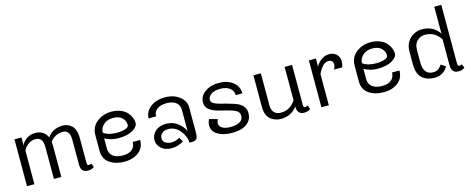

<svg xmlns="http://www.w3.org/2000/svg" viewBox="-36 -1331 4855 1979"><g transform="rotate(-15 2391.5 -341.5)"><path d="M791.7 -12.5Q763.3 8.3 725 8.3Q650 8.3 650 -75V-341.7Q650 -445.8 575 -445.8Q492.5 -445.8 439.2 -376.7Q441.7 -360 441.7 -341.7V0H362.5V-341.7Q362.5 -445.8 283.3 -445.8Q203.3 -445.8 154.2 -360V0H75V-500H150V-450Q150 -434.2 145 -414.2Q200.8 -508.3 300 -508.3Q338.3 -508.3 373.3 -488.8Q408.3 -469.2 426.7 -426.7Q485 -508.3 591.7 -508.3Q615.8 -508.3 638.8 -500Q661.7 -491.7 682.5 -474.2Q703.3 -456.7 716.2 -422.5Q729.2 -388.3 729.2 -341.7V-75Q729.2 -59.2 733.3 -52.5Q737.5 -45.8 750 -45.8Q762.5 -45.8 775 -54.2Z M1112.5 -516.7Q1166.7 -516.7 1209.6 -499.2Q1252.5 -481.7 1276.7 -454.6Q1300.8 -427.5 1312.9 -398.3Q1325 -369.2 1325 -341.7Q1325 -298.3 1266.7 -265.8Q1208.3 -233.3 1112.5 -233.3Q1035.8 -233.3 970.8 -270.8V-158.3Q970.8 -110 1007.1 -80Q1043.3 -50 1112.5 -50Q1180.8 -50 1213.3 -80.4Q1245.8 -110.8 1245.8 -158.3H1325Q1325 -75.8 1264.6 -29.6Q1204.2 16.7 1112.5 16.7Q1018.3 16.7 955 -27.1Q891.7 -70.8 891.7 -158.3V-325Q891.7 -413.3 957.1 -465Q1022.5 -516.7 1112.5 -516.7ZM970.8 -330.8Q1023.3 -291.7 1112.5 -291.7Q1162.5 -291.7 1202.1 -304.2Q1241.7 -316.7 1241.7 -341.7Q1241.7 -385.8 1208.3 -417.9Q1175 -450 1112.5 -450Q1048.3 -450 1010.8 -415Q973.3 -380 970.8 -330.8Z M1808.3 0Q1808.3 -65.8 1757.5 -128.8Q1706.7 -191.7 1633.3 -191.7Q1590 -191.7 1565.8 -170.4Q1541.7 -149.2 1541.7 -116.7Q1541.7 -83.3 1568.8 -66.7Q1595.8 -50 1633.3 -50Q1673.3 -50 1720.8 -75L1745.8 -29.2Q1727.5 -15.8 1692.5 -3.8Q1657.5 8.3 1616.7 8.3Q1548.3 8.3 1507.5 -29.2Q1466.7 -66.7 1466.7 -116.7Q1466.7 -172.5 1508.8 -211.2Q1550.8 -250 1625 -250Q1695.8 -250 1746.7 -210.8Q1797.5 -171.7 1820.8 -120.8V-350Q1820.8 -398.3 1783.8 -426.2Q1746.7 -454.2 1683.3 -454.2Q1620 -454.2 1582.9 -426.2Q1545.8 -398.3 1545.8 -350H1466.7Q1466.7 -421.7 1528.3 -469.2Q1590 -516.7 1683.3 -516.7Q1776.7 -516.7 1838.3 -469.2Q1900 -421.7 1900 -350V-83.3Q1900 -38.3 1887.5 -19.2Q1875 0 1833.3 0Z M2258.3 -516.7Q2348.3 -516.7 2407.5 -471.3Q2466.7 -425.8 2466.7 -350H2395.8Q2395.8 -395.8 2358.8 -425Q2321.7 -454.2 2258.3 -454.2Q2196.7 -454.2 2160.8 -430Q2125 -405.8 2125 -370.8Q2125 -363.3 2127.5 -356.7Q2130 -350 2135.4 -344.2Q2140.8 -338.3 2146.7 -333.8Q2152.5 -329.2 2162.9 -325Q2173.3 -320.8 2181.2 -317.5Q2189.2 -314.2 2202.9 -310.4Q2216.7 -306.7 2225.4 -304.2Q2234.2 -301.7 2250 -297.9Q2265.8 -294.2 2275 -291.7Q2370 -265.8 2405 -247.5Q2475 -208.3 2475 -137.5Q2475 -81.7 2442.5 -45.8Q2410 -10 2363.8 3.3Q2317.5 16.7 2258.3 16.7Q2167.5 16.7 2108.8 -19.2Q2050 -55 2050 -116.7Q2050 -150 2066.7 -183.3L2154.2 -158.3Q2141.7 -136.7 2141.7 -116.7Q2141.7 -83.3 2173.8 -64.6Q2205.8 -45.8 2258.3 -45.8Q2323.3 -45.8 2359.6 -67.1Q2395.8 -88.3 2395.8 -129.2Q2395.8 -150 2387.1 -164.6Q2378.3 -179.2 2357.9 -189.6Q2337.5 -200 2320 -205.4Q2302.5 -210.8 2269.2 -220Q2256.7 -223.3 2250 -225Q2242.5 -226.7 2221.7 -232.1Q2200.8 -237.5 2188.8 -240.4Q2176.7 -243.3 2156.2 -250Q2135.8 -256.7 2123.3 -262.9Q2110.8 -269.2 2095.4 -279.6Q2080 -290 2071.2 -301.2Q2062.5 -312.5 2056.2 -328.3Q2050 -344.2 2050 -362.5Q2050 -430 2110 -473.3Q2170 -516.7 2258.3 -516.7Z M3100 -12.5Q3071.7 8.3 3033.3 8.3Q2958.3 8.3 2958.3 -75V-77.5Q2895 8.3 2783.3 8.3Q2755.8 8.3 2730 0Q2704.2 -8.3 2679.6 -25.8Q2655 -43.3 2640 -77.5Q2625 -111.7 2625 -158.3V-500H2704.2V-158.3Q2704.2 -105.8 2730.4 -80Q2756.7 -54.2 2800 -54.2Q2900 -54.2 2958.3 -145V-500H3037.5V-75Q3037.5 -59.2 3041.7 -52.5Q3045.8 -45.8 3058.3 -45.8Q3070.8 -45.8 3083.3 -54.2Z M3433.3 -508.3Q3480.8 -508.3 3511.2 -480Q3541.7 -451.7 3541.7 -404.2Q3541.7 -371.7 3529.2 -341.7H3441.7Q3448.3 -349.2 3453.3 -365.4Q3458.3 -381.7 3458.3 -391.7Q3458.3 -441.7 3408.3 -441.7Q3373.3 -441.7 3344.2 -409.2Q3315 -376.7 3295.8 -331.7V0H3216.7V-500H3291.7V-441.7Q3291.7 -426.7 3287.5 -410Q3347.5 -508.3 3433.3 -508.3Z M3879.2 -516.7Q3933.3 -516.7 3976.2 -499.2Q4019.2 -481.7 4043.3 -454.6Q4067.5 -427.5 4079.6 -398.3Q4091.7 -369.2 4091.7 -341.7Q4091.7 -298.3 4033.3 -265.8Q3975 -233.3 3879.2 -233.3Q3802.5 -233.3 3737.5 -270.8V-158.3Q3737.5 -110 3773.8 -80Q3810 -50 3879.2 -50Q3947.5 -50 3980 -80.4Q4012.5 -110.8 4012.5 -158.3H4091.7Q4091.7 -75.8 4031.2 -29.6Q3970.8 16.7 3879.2 16.7Q3785 16.7 3721.7 -27.1Q3658.3 -70.8 3658.3 -158.3V-325Q3658.3 -413.3 3723.8 -465Q3789.2 -516.7 3879.2 -516.7ZM3737.5 -330.8Q3790 -291.7 3879.2 -291.7Q3929.2 -291.7 3968.8 -304.2Q4008.3 -316.7 4008.3 -341.7Q4008.3 -385.8 3975 -417.9Q3941.7 -450 3879.2 -450Q3815 -450 3777.5 -415Q3740 -380 3737.5 -330.8Z M4608.3 -700H4683.3V-75Q4683.3 -59.2 4687.5 -52.5Q4691.7 -45.8 4704.2 -45.8Q4716.7 -45.8 4729.2 -54.2L4745.8 -12.5Q4717.5 8.3 4679.2 8.3Q4604.2 8.3 4604.2 -75V-353.3Q4544.2 -445.8 4441.7 -445.8Q4388.3 -445.8 4354.6 -411.2Q4320.8 -376.7 4320.8 -316.7V-183.3Q4320.8 -50 4425 -50Q4460.8 -50 4485 -69.6Q4509.2 -89.2 4516.7 -108.3L4566.7 -75Q4550.8 -42.5 4514.2 -17.1Q4477.5 8.3 4425 8.3Q4342.5 8.3 4292.1 -36.7Q4241.7 -81.7 4241.7 -183.3V-316.7Q4241.7 -405.8 4296.2 -457.1Q4350.8 -508.3 4425 -508.3Q4545.8 -508.3 4612.5 -409.2Q4608.3 -424.2 4608.3 -441.7Z"/></g></svg>

Font: BoonBaan
Style: Regular
Weight: 400
Designer: Sungsit Sawaiwan
Foundry: FontUni
Version: Version 2.0